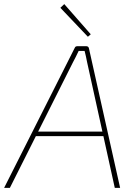

<svg xmlns="http://www.w3.org/2000/svg" viewBox="-42 -915 661 935"><path d="M378 -690Q383 -690 386.5 -687.5Q390 -685 391 -680L543 0H517L382 -613Q379 -627 376.5 -640Q374 -653 370 -667H341Q334 -653 327.5 -639Q321 -625 313 -611L6 0H-22L322 -682Q324 -687 327.5 -688.5Q331 -690 335 -690ZM474 -274 471 -252H121L124 -274ZM271 -895 400 -748 386 -736 252 -877Z"/></svg>

Font: Exo 2 Thin
Style: Italic
Weight: 250
Italic angle: -8°
Designer: Natanael Gama
Foundry: Natanael Gama
Version: Version 2.010